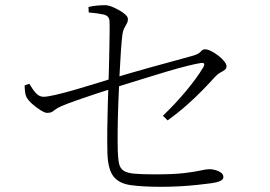

<svg xmlns="http://www.w3.org/2000/svg" viewBox="-20 -761 1040 740"><path d="M321 -734Q337 -738 354 -739.5Q371 -741 385 -741Q399 -741 420 -731.5Q441 -722 457 -710Q473 -698 473 -688Q473 -678 468.5 -670Q464 -662 459 -652.5Q454 -643 452 -630Q449 -607 446 -564.5Q443 -522 440.5 -469.5Q438 -417 436 -362.5Q434 -308 433.5 -260Q433 -212 434 -178Q435 -148 439 -130Q443 -112 456.5 -103Q470 -94 499 -91.5Q528 -89 578 -89Q650 -89 691 -94Q732 -99 753.5 -104Q775 -109 788 -109Q798 -109 810.5 -105.5Q823 -102 832 -95.5Q841 -89 841 -78Q841 -69 828.5 -63.5Q816 -58 796 -55Q774 -52 741.5 -48.5Q709 -45 673 -43Q637 -41 602 -41Q529 -41 483.5 -47.5Q438 -54 417 -81.5Q396 -109 394 -171Q393 -214 393.5 -264Q394 -314 395.5 -360Q397 -406 398 -437Q399 -469 400 -504Q401 -539 401.5 -573Q402 -607 402.5 -635Q403 -663 402 -680Q401 -700 379.5 -705Q358 -710 322 -713ZM93 -438Q107 -414 119.5 -401Q132 -388 148 -388Q162 -388 194.5 -395.5Q227 -403 267 -414.5Q307 -426 344 -437.5Q381 -449 404 -456Q433 -465 476 -477.5Q519 -490 566 -503Q613 -516 655.5 -527.5Q698 -539 726 -547Q746 -553 753.5 -562Q761 -571 770 -571Q780 -571 794 -564Q808 -557 821.5 -546.5Q835 -536 844 -525Q853 -514 853 -506Q853 -497 846.5 -492Q840 -487 829.5 -481.5Q819 -476 807 -463Q791 -445 763 -416Q735 -387 700 -356Q665 -325 626 -297L608 -315Q657 -362 698.5 -412Q740 -462 763 -501Q769 -511 766.5 -515.5Q764 -520 753 -518Q734 -515 700 -506.5Q666 -498 625.5 -486Q585 -474 543.5 -461Q502 -448 466 -437Q430 -426 407 -418Q381 -410 346.5 -398.5Q312 -387 277.5 -375Q243 -363 217 -352Q201 -345 193.5 -339Q186 -333 180 -329.5Q174 -326 161 -326Q153 -326 136 -336.5Q119 -347 103.5 -361Q88 -375 82 -387Q78 -395 76.5 -407.5Q75 -420 75 -432Z"/></svg>

Font: Noto Serif HK
Style: Regular
Weight: 200
Designer: Ryoko NISHIZUKA 西塚涼子 (kana & ideographs); Frank Grießhammer (Latin, Greek & Cyrillic); Wenlong ZHANG 张文龙 (bopomofo); San
Foundry: Adobe
Version: Version 2.001;hotconv 1.1.0;makeotfexe 2.6.0